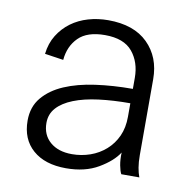

<svg xmlns="http://www.w3.org/2000/svg" viewBox="-62 -543 620 618"><g transform="rotate(10 248.0 -234.5)"><path d="M371 0Q366 -9 362.5 -27.5Q359 -46 360 -69Q341 -39 297.5 -13.5Q254 12 192 12Q123 12 83.5 -22.5Q44 -57 44 -118Q44 -163 69.5 -193.5Q95 -224 138 -242.5Q181 -261 238.5 -269Q296 -277 360 -277V-313Q360 -364 332 -398Q304 -432 242 -432Q184 -432 155.5 -403.5Q127 -375 123 -330L62 -339Q66 -374 82.5 -400.5Q99 -427 123.5 -445Q148 -463 179 -472Q210 -481 244 -481Q328 -481 373.5 -436Q419 -391 419 -319V-71Q419 -48 422 -30.5Q425 -13 430 0ZM203 -36Q234 -36 262.5 -46Q291 -56 313 -75.5Q335 -95 347.5 -122.5Q360 -150 360 -186V-230Q304 -230 257 -224Q210 -218 176 -204.5Q142 -191 123.5 -170.5Q105 -150 105 -121Q105 -82 131.5 -59Q158 -36 203 -36Z"/></g></svg>

Font: Post Grotesk Light
Style: Light
Weight: 300
Version: Version 1.0